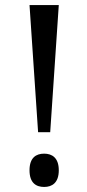

<svg xmlns="http://www.w3.org/2000/svg" viewBox="-20 -734 346 761"><path d="M131 -210H179L213 -714H97ZM155 7C186 7 213 -9 213 -59C213 -109 186 -125 155 -125C123 -125 97 -109 97 -59C97 -9 123 7 155 7Z"/></svg>

Font: Noto Serif Bengali Condensed Medium
Style: Regular
Weight: 500
Width: 3
Designer: Juan Bruce, Universal Thirst, Indian Type Foundry and the Monotype Design Team.
Foundry: Monotype Imaging Inc.
Version: Version 2.003